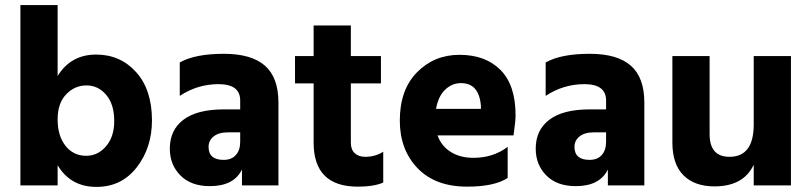

<svg xmlns="http://www.w3.org/2000/svg" viewBox="-20 -727 3182 753"><path d="M206 0H60V-707H206V-429Q258 -513 357 -513Q452 -513 514 -444Q576 -375 576 -255Q576 -148 516.5 -71Q457 6 358 6Q257 6 206 -79ZM206 -259Q206 -194 237 -155Q268 -116 318 -116Q364 -116 396 -153.5Q428 -191 428 -252Q428 -318 396.5 -355Q365 -392 319 -392Q273 -392 239.5 -357Q206 -322 206 -259Z M857 -100Q888 -100 905 -119Q922 -138 922 -171V-208H875Q838 -208 818 -192Q798 -176 798 -151Q798 -100 857 -100ZM929 -62Q897 3 803 3Q729 3 687.5 -39Q646 -81 646 -144Q646 -217 699.5 -257.5Q753 -298 858 -298H922V-333Q922 -397 837 -397Q755 -397 685 -351V-482Q745 -516 858 -516Q966 -516 1019 -469.5Q1072 -423 1072 -325V0H929Z M1483 -11Q1446 5 1383 5Q1210 5 1210 -168V-400H1137V-507H1210V-627H1356V-507H1474V-400H1356V-167Q1356 -140 1371.5 -126Q1387 -112 1412 -112Q1452 -112 1483 -132Z M1971 -29Q1919 5 1812 5Q1687 5 1617.5 -67.5Q1548 -140 1548 -254Q1548 -375 1615.5 -443.5Q1683 -512 1782 -512Q1884 -512 1943 -452.5Q2002 -393 2002 -275Q2002 -252 1994 -196H1696Q1711 -154 1748 -131Q1785 -108 1837 -108Q1914 -108 1971 -151ZM1788 -401Q1753 -401 1726 -375.5Q1699 -350 1690 -300H1866V-312Q1859 -401 1788 -401Z M2292 -100Q2323 -100 2340 -119Q2357 -138 2357 -171V-208H2310Q2273 -208 2253 -192Q2233 -176 2233 -151Q2233 -100 2292 -100ZM2364 -62Q2332 3 2238 3Q2164 3 2122.5 -39Q2081 -81 2081 -144Q2081 -217 2134.5 -257.5Q2188 -298 2293 -298H2357V-333Q2357 -397 2272 -397Q2190 -397 2120 -351V-482Q2180 -516 2293 -516Q2401 -516 2454 -469.5Q2507 -423 2507 -325V0H2364Z M3082 0H2936V-81Q2896 4 2782 4Q2704 4 2660.5 -39.5Q2617 -83 2617 -168V-507H2763V-201Q2763 -112 2841 -112Q2936 -112 2936 -239V-507H3082Z"/></svg>

Font: Hind Siliguri
Style: Bold
Weight: 700
Designer: Jyotish Sonowal
Foundry: Indian Type Foundry
Version: Version 1.001;PS 1.0;hotconv 1.0.86;makeotf.lib2.5.63406; tt